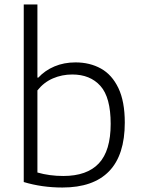

<svg xmlns="http://www.w3.org/2000/svg" viewBox="-20 -828 632 857"><path d="M86 -15.5V-808H147V-481.5H151Q180.5 -513.5 223 -531.5Q265.5 -549.5 317 -549.5Q381 -549.5 430.5 -522Q480 -494.5 508.5 -434.8Q537 -375 537 -281Q537 -136 466.8 -63.5Q396.5 9 258.5 9Q167 9 86 -15.5ZM474 -275Q474 -393.5 428.2 -444.5Q382.5 -495.5 302.5 -495.5Q256.5 -495.5 216 -478Q175.5 -460.5 147 -424.5V-58Q201 -42.5 262.5 -42.5Q368.5 -42.5 421.2 -98.8Q474 -155 474 -275Z"/></svg>

Font: Encode Sans Semi Expanded Light
Style: Regular
Weight: 300
Width: 6
Designer: Multiple Designers
Foundry: Impallari Type
Version: Version 2.000